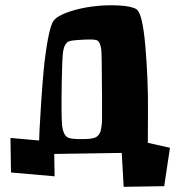

<svg xmlns="http://www.w3.org/2000/svg" viewBox="-20 -720 690 733"><path d="M369.1 -392.1Q368.7 -512.2 366.7 -529.3Q363.3 -560.5 349.6 -566.4Q340.3 -570.3 303.7 -568.8Q299.8 -568.4 296.4 -568.4Q253.4 -566.4 242.7 -562Q226.1 -554.2 221.2 -524.9Q217.3 -502.9 215.8 -411.1Q213.4 -271.5 217.3 -240.2Q221.7 -203.1 240.2 -194.3Q252.9 -188.5 294.9 -189Q309.1 -189 317.9 -189.7Q326.7 -190.4 335.2 -192.4Q343.8 -194.3 348.4 -197.5Q353 -200.7 357.7 -206.5Q362.3 -212.4 364.3 -220.2Q366.2 -228 367.9 -239.7Q369.6 -251.5 369.6 -265.6Q369.6 -279.8 369.6 -299.3Q369.6 -318.8 369.6 -341.3Q369.1 -373.5 369.1 -392.1ZM544.4 -174.8 628.9 -155.8 606.9 -9.3 452.1 -6.8 444.8 -136.2 187 -132.3 188.5 -46.9 22 -61.5 20 -193.4 129.4 -183.6Q129.9 -199.7 131.1 -227.1Q132.3 -254.4 137 -326.4Q141.6 -398.4 147.2 -456.5Q152.8 -514.6 162.8 -569.6Q172.9 -624.5 184.1 -640.1Q198.2 -659.7 242.2 -674.6Q286.1 -689.5 335.7 -695.6Q385.3 -701.7 432.6 -699.2Q480 -696.8 500.5 -685.1Q523.9 -671.4 534.9 -543.9Q545.9 -416.5 544.9 -295.9Z"/></svg>

Font: Some Time Later
Style: Regular
Weight: 400
Version: Version 003.300